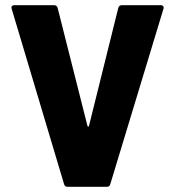

<svg xmlns="http://www.w3.org/2000/svg" viewBox="-20 -720 674 740"><path d="M227 -10 25 -686 24 -690Q24 -700 35 -700H188Q199 -700 202 -690L317 -235Q319 -232 320 -232Q322 -232 323 -235L436 -690Q439 -700 450 -700H600Q606 -700 609 -696Q612 -692 610 -686L405 -10Q402 0 392 0H240Q230 0 227 -10Z"/></svg>

Font: Barlow GEO ExtraBold
Style: Regular
Weight: 800
Designer: Jeremy Tribby
Foundry: Tribby Type
Version: Version 1.408